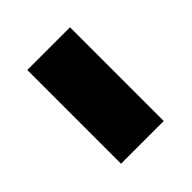

<svg xmlns="http://www.w3.org/2000/svg" viewBox="-40 -129 197 197"><g transform="rotate(45 58.0 -31.0)"><path d="M-10 0V-62H126V0Z"/></g></svg>

Font: Tajawal
Style: Regular
Weight: 400
Designer: Boutros Fonts
Foundry: Created by Boutros International 2017
Version: Version 1.700